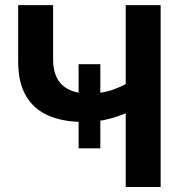

<svg xmlns="http://www.w3.org/2000/svg" viewBox="-20 -748 720 768"><path d="M312.5 -260.3Q233.4 -260.3 174.8 -285.2Q116.2 -310.1 84.5 -363.5Q52.7 -417 52.7 -501.5V-727.5H192.4V-510.7Q192.4 -441.9 228.8 -408Q265.1 -374 335.9 -374Q391.1 -374 436.3 -390.9Q481.4 -407.7 517.1 -432.6V-310.1Q468.8 -286.6 420.4 -273.4Q372.1 -260.3 312.5 -260.3ZM482.9 0V-727.5H622.6V0ZM294.4 -154.8V-491.2H381.3V-154.8Z"/></svg>

Font: Inter Cardless Display
Style: Bold
Weight: 700
Designer: Rasmus Andersson
Foundry: rsms
Version: Version 4.001;git-9221beed3